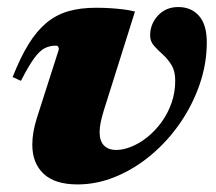

<svg xmlns="http://www.w3.org/2000/svg" viewBox="-20 -496 598 532"><path d="M553 -378.5Q553 -319.5 533.2 -262.2Q513.5 -205 479 -155Q444.5 -105 399 -66.8Q353.5 -28.5 301.2 -6.8Q249 15 195 15Q132 15 100.8 -14.5Q69.5 -44 69.5 -95Q69.5 -129 82 -168.5L143 -359Q143 -363.5 141.2 -366.5Q139.5 -369.5 134.5 -369.5Q118 -369.5 104 -362.5Q90 -355.5 74.8 -334.8Q59.5 -314 38 -272L15 -282.5Q36.5 -337 59.2 -373.8Q82 -410.5 108.8 -432.8Q135.5 -455 169 -464.8Q202.5 -474.5 246 -474.5Q269 -474.5 287.2 -473.2Q305.5 -472 321.8 -470Q338 -468 354 -464L267.5 -189.5Q262 -172 259 -157Q256 -142 256 -130Q256 -105.5 268 -93Q280 -80.5 302 -80.5Q322 -80.5 344.5 -89.8Q367 -99 388.5 -116.2Q410 -133.5 427.5 -157.5Q445 -181.5 455.2 -210.5Q465.5 -239.5 465.5 -273Q465.5 -299 455.2 -315.8Q445 -332.5 431 -345Q417 -357.5 406.5 -369.5Q396 -381.5 396 -397.5Q396 -429.5 417.8 -453Q439.5 -476.5 474 -476.5Q510 -476.5 531.5 -452Q553 -427.5 553 -378.5Z"/></svg>

Font: Newsreader 36pt ExtraBold
Style: Italic
Weight: 800
Italic angle: -17°
Designer: Hugues Gentile
Foundry: Production Type
Version: Version 1.003